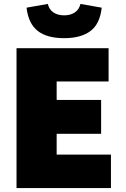

<svg xmlns="http://www.w3.org/2000/svg" viewBox="-20 -956 639 976"><path d="M64 -711H532V-542H268V-448H494V-276H268V-170H544V0H64ZM115 -917 223 -936Q230 -907 252 -892.5Q274 -878 306 -878Q338 -878 360 -892.5Q382 -907 389 -936L497 -917Q488 -834 439.5 -798Q391 -762 306 -762Q218 -762 171 -799.5Q124 -837 115 -917Z"/></svg>

Font: Nebula Sans Black
Style: Regular
Weight: 900
Designer: Paul D. Hunt for Adobe (as Source Sans)
Foundry: Nebula Entertainment & Broadcasting LLC
Version: Version 1.010